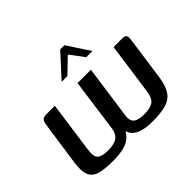

<svg xmlns="http://www.w3.org/2000/svg" viewBox="-132 -770 964 964"><g transform="rotate(-45 349.5 -288.0)"><path d="M178 4Q122 4 88 -5.5Q54 -15 41.5 -43.5Q29 -72 37 -129L70 -356Q73 -382 81 -390.5Q89 -399 110 -399H169L131 -127Q124 -80 141 -65.5Q158 -51 199 -51Q243 -51 264.5 -66Q286 -81 291 -115L330 -399H425L385 -114Q380 -81 397 -66Q414 -51 456 -51Q498 -51 520 -65.5Q542 -80 548 -128L586 -399H643Q666 -399 671.5 -391Q677 -383 673 -356L641 -129Q633 -74 612.5 -45Q592 -16 555 -6Q518 4 459 4Q419 4 389.5 -4.5Q360 -13 344 -31.5Q328 -50 326 -82H340Q329 -49 308 -30Q287 -11 255 -3.5Q223 4 178 4ZM278 -460 388 -580H418L497 -460H453L397 -535L319 -460Z"/></g></svg>

Font: Genos Thin Medium
Style: Italic
Weight: 500
Italic angle: -8°
Version: Version 1.010